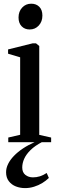

<svg xmlns="http://www.w3.org/2000/svg" viewBox="-20 -748 303 1010"><path d="M23.5 0V-24.5L86 -39V-446.5L22.5 -465.5V-488L151.5 -520H169.5L186.5 -506V-38.5L249 -24.5V0ZM135.5 -593Q110 -593 93.8 -609.8Q77.5 -626.5 77.5 -656Q77.5 -687.5 96.5 -708Q115.5 -728.5 144 -728.5H145Q170.5 -728.5 186.8 -712.2Q203 -696 203 -666Q203 -634.5 184 -613.8Q165 -593 136.5 -593ZM112 241.5Q86.5 241.5 63.8 232.8Q41 224 26.5 205.2Q12 186.5 12 158Q12 136 22.8 114.2Q33.5 92.5 53.5 71.8Q73.5 51 101.5 32.5Q129.5 14 164 -1L181.5 -5L201.5 -1Q164 18.5 141 41Q118 63.5 107.5 86.8Q97 110 97 133Q97 159 113.5 172Q130 185 153.5 185Q172 185 189.8 179.5Q207.5 174 225.5 162L237 188Q222.5 202.5 202.5 214.8Q182.5 227 159.2 234.2Q136 241.5 112 241.5Z"/></svg>

Font: Merriweather 120pt
Style: Regular
Weight: 400
Version: Version 2.100